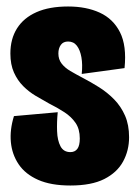

<svg xmlns="http://www.w3.org/2000/svg" viewBox="-20 -560 426 592"><path d="M197 12Q137 12 97.5 -5.5Q58 -23 37.5 -53.5Q17 -84 13.5 -122Q10 -160 23 -202L158 -214Q155 -184 156 -155.5Q157 -127 166.5 -109Q176 -91 197 -91Q211 -91 218.5 -101Q226 -111 226 -133Q226 -162 213 -181Q200 -200 178.5 -214Q157 -228 131 -241Q111 -252 90 -264.5Q69 -277 51.5 -294.5Q34 -312 23 -336.5Q12 -361 12 -395Q12 -440 32.5 -472.5Q53 -505 92.5 -522.5Q132 -540 190 -540Q246 -540 287.5 -521Q329 -502 350 -460.5Q371 -419 364 -350L232 -332Q235 -361 231 -383.5Q227 -406 217 -419Q207 -432 190 -432Q175 -432 167.5 -421.5Q160 -411 160 -395Q160 -377 170 -364Q180 -351 197 -341Q214 -331 235 -320Q260 -307 285.5 -291Q311 -275 332 -253.5Q353 -232 365.5 -203.5Q378 -175 378 -137Q378 -96 359.5 -62Q341 -28 301.5 -8Q262 12 197 12Z"/></svg>

Font: Bricolage Grotesque 96pt ExtraBold Condensed
Style: Regular
Weight: 800
Width: 3
Version: Version 1.001;gftools[0.9.33.dev8+g029e19f]